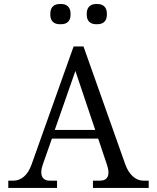

<svg xmlns="http://www.w3.org/2000/svg" viewBox="-20 -930 777 950"><path d="M600.1 -116.2Q613.8 -78.6 637.2 -57.4Q660.6 -36.1 689.9 -36.1H715.8V0H439.9V-36.1H474.1Q504.4 -36.1 513.2 -57.1Q522 -78.1 508.8 -116.2L465.8 -244.1H236.8L191.9 -116.2Q178.7 -79.1 188 -57.6Q197.3 -36.1 227.1 -36.1H262.2V0H21V-36.1H45.9Q76.2 -36.1 99.4 -56.9Q122.6 -77.6 136.2 -116.2L344.2 -700.2H393.1ZM229 -856.9V-862.8Q229 -885.3 241.2 -897.7Q253.4 -910.2 275.9 -910.2H282.2Q304.7 -910.2 316.9 -897.7Q329.1 -885.3 329.1 -862.8V-856.9Q329.1 -834.5 316.9 -822.3Q304.7 -810.1 282.2 -810.1H275.9Q253.4 -810.1 241.2 -822.3Q229 -834.5 229 -856.9ZM251 -287.1H451.2L353 -579.1ZM409.2 -856.9V-862.8Q409.2 -885.3 421.4 -897.7Q433.6 -910.2 456.1 -910.2H461.9Q484.4 -910.2 496.6 -897.7Q508.8 -885.3 508.8 -862.8V-856.9Q508.8 -834.5 496.6 -822.3Q484.4 -810.1 461.9 -810.1H456.1Q433.6 -810.1 421.4 -822.3Q409.2 -834.5 409.2 -856.9Z"/></svg>

Font: LT Superior Serif
Style: Regular
Weight: 400
Designer: Daniel Lyons
Foundry: LyonsType
Version: Version 2.120;FEAKit 1.0